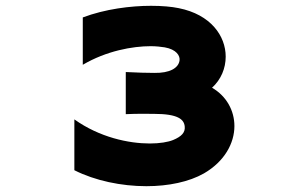

<svg xmlns="http://www.w3.org/2000/svg" viewBox="-20 -565 1040 661"><path d="M710 -263C741 -291 757 -330 757 -370C757 -441 706 -515 595 -537C571 -542 538 -545 500 -545C430 -545 342 -534 265 -505V-342C347 -390 436 -406 499 -406C517 -406 534 -404 547 -402C587 -395 601 -373 598 -356C594 -331 565 -313 511 -314C478 -314 460 -315 413 -317V-172C456 -174 491 -173 510 -173C593 -173 614 -154 616 -129C618 -109 605 -95 576 -83C559 -76 530 -71 496 -71C423 -71 323 -92 236 -154V21C307 57 398 76 484 76C560 76 631 61 682 32C753 -9 787 -72 787 -131C787 -184 760 -234 710 -263Z"/></svg>

Font: LINE Seed JP_OTF ExtraBold
Style: Regular
Weight: 800
Designer: LY Corporation & Fontrix & Fontworks
Version: Version 1.013